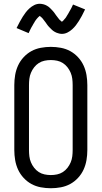

<svg xmlns="http://www.w3.org/2000/svg" viewBox="-20 -992 540 1020"><path d="M250 8Q223 8 196.5 3Q170 -2 147 -14.5Q124 -27 105.5 -47Q87 -67 76 -91Q65 -115 60.5 -141.5Q56 -168 56 -195V-540Q56 -567 60.5 -593.5Q65 -620 76 -644Q87 -668 105.5 -688Q124 -708 147 -720.5Q170 -733 196.5 -738Q223 -743 250 -743Q277 -743 303.5 -738Q330 -733 353 -720.5Q376 -708 394.5 -688Q413 -668 424 -644Q435 -620 439.5 -593.5Q444 -567 444 -540V-195Q444 -168 439.5 -141.5Q435 -115 424 -91Q413 -67 394.5 -47Q376 -27 353 -14.5Q330 -2 303.5 3Q277 8 250 8ZM250 -62Q267 -62 283.5 -65.5Q300 -69 314 -78Q328 -87 338.5 -100.5Q349 -114 355.5 -129.5Q362 -145 364 -161.5Q366 -178 366 -195V-540Q366 -557 364 -573.5Q362 -590 355.5 -605.5Q349 -621 338.5 -634.5Q328 -648 314 -657Q300 -666 283.5 -669.5Q267 -673 250 -673Q233 -673 216.5 -669.5Q200 -666 186 -657Q172 -648 161.5 -634.5Q151 -621 144.5 -605.5Q138 -590 136 -573.5Q134 -557 134 -540V-195Q134 -178 136 -161.5Q138 -145 144.5 -129.5Q151 -114 161.5 -100.5Q172 -87 186 -78Q200 -69 216.5 -65.5Q233 -62 250 -62ZM308 -812Q303 -812 298 -813Q293 -814 288.5 -815.5Q284 -817 279.5 -818.5Q275 -820 270.5 -823Q266 -826 262 -828.5Q258 -831 255 -834.5Q252 -838 248 -841.5Q244 -845 240.5 -849Q237 -853 234 -856.5Q231 -860 228.5 -864Q226 -868 223 -872Q220 -876 216.5 -880.5Q213 -885 210 -889Q207 -893 204 -896.5Q201 -900 196 -903.5Q191 -907 191 -909H193Q193 -908 189.5 -906Q186 -904 183.5 -901Q181 -898 178.5 -895.5Q176 -893 174.5 -891Q173 -889 171.5 -887Q170 -885 168.5 -883Q167 -881 165.5 -878.5Q164 -876 162.5 -873Q161 -870 159 -867.5Q157 -865 155.5 -861.5Q154 -858 152 -855Q150 -852 148 -848.5Q146 -845 144 -841Q142 -837 140 -833Q138 -829 136 -824.5Q134 -820 132 -816L68 -843Q77 -861 85 -876Q93 -891 101 -903.5Q109 -916 117 -926.5Q125 -937 136.5 -947.5Q148 -958 162 -965Q176 -972 192 -972Q197 -972 202 -971Q207 -970 211.5 -969Q216 -968 220.5 -966Q225 -964 229.5 -961.5Q234 -959 238 -956Q242 -953 245 -950Q248 -947 252 -943Q256 -939 259.5 -935Q263 -931 266 -927.5Q269 -924 271.5 -920Q274 -916 277 -912Q280 -908 283.5 -903.5Q287 -899 290 -895Q293 -891 296 -887.5Q299 -884 304 -880.5Q309 -877 309 -876H307L311 -878Q314 -880 316.5 -883Q319 -886 321.5 -889Q324 -892 325.5 -893.5Q327 -895 328.5 -897Q330 -899 331.5 -901.5Q333 -904 334.5 -906.5Q336 -909 337.5 -911.5Q339 -914 341 -917Q343 -920 344.5 -923Q346 -926 348 -929.5Q350 -933 352 -936.5Q354 -940 356 -943.5Q358 -947 360 -951Q362 -955 364 -959.5Q366 -964 368 -968L432 -942Q423 -923 415 -908Q407 -893 399 -880.5Q391 -868 383 -857.5Q375 -847 363.5 -836.5Q352 -826 338 -819Q324 -812 308 -812Z"/></svg>

Font: Iosevka
Style: Regular
Weight: 400
Monospace: yes
Designer: Belleve Invis
Foundry: Belleve Invis
Version: Version 33.2.3; ttfautohint (v1.8.4)